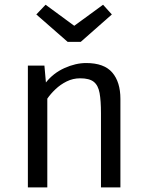

<svg xmlns="http://www.w3.org/2000/svg" viewBox="-20 -810 640 830"><path d="M100.5 0V-526.5H172L178.5 -453.5Q210.5 -494 258.8 -515.8Q307 -537.5 352.5 -537.5Q430 -537.5 465.2 -496.5Q500.5 -455.5 500.5 -382.5V0H416.5V-320.5Q416.5 -374.5 410.5 -407.8Q404.5 -441 385.5 -456.2Q366.5 -471.5 326.5 -471.5Q295.5 -471.5 268.2 -458Q241 -444.5 219.8 -424.2Q198.5 -404 184.5 -383.5V0ZM425.5 -789.5 463.5 -747.5 329 -629H272.5L137 -747.5L177 -789.5L301 -698.5Z"/></svg>

Font: Fast_Mono
Style: Regular
Weight: 400
Monospace: yes
Designer: Carrois Corporate, Edenspiekermann AG, Nikita Prokopov
Foundry: Carrois Corporate, Edenspiekermann AG, Nikita Prokopov
Version: Version 5.002